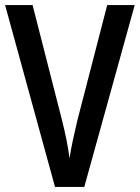

<svg xmlns="http://www.w3.org/2000/svg" viewBox="-20 -734 549 754"><path d="M509 -714 311 0H196L0 -714H108L224 -260Q233 -225 241 -185Q249 -145 253 -112Q258 -145 266.5 -185Q275 -225 284 -262L401 -714Z"/></svg>

Font: Noto Sans Georgian Condensed Medium
Style: Regular
Weight: 500
Width: 3
Designer: Monotype Design Team, Akaki Razmadze
Foundry: Google LLC
Version: Version 2.005; ttfautohint (v1.8.4.7-5d5b)